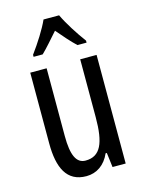

<svg xmlns="http://www.w3.org/2000/svg" viewBox="-117 -929 690 917"><g transform="rotate(-15 228.0 -471.0)"><path d="M267 -859H190C171 -816 134 -758 98 -709V-699H143C167 -722 198 -758 229 -793C259 -758 287 -725 315 -699H360V-709C327 -753 288 -814 267 -859ZM391 -630H310V-344C310 -216 284 -156 210 -156C165 -156 144 -200 144 -295V-630H63V-280C63 -160 98 -83 195 -83C246 -83 288 -112 311 -165H317L326 -93H391Z"/></g></svg>

Font: Noto Sans Kannada UI ExtraCondensed
Style: Regular
Weight: 400
Width: 2
Designer: Jelle Bosma - Monotype Design Team
Foundry: Monotype Imaging Inc.
Version: Version 2.005